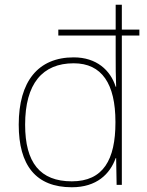

<svg xmlns="http://www.w3.org/2000/svg" viewBox="-20 -780 622 810"><path d="M283 10C388 10 444 -46 468 -113H470L472 0H494V-630H568V-655H494V-760H468V-655H226V-630H468V-543C468 -501 468 -459 470 -414H468C446 -484 387 -538 291 -538C141 -538 59 -437 59 -254C59 -83 131 10 283 10ZM283 -15C149 -15 86 -94 86 -254C86 -427 159 -513 291 -513C410 -513 467 -426 467 -266V-263C467 -107 416 -15 283 -15Z"/></svg>

Font: Noto Sans Gurmukhi Thin
Style: Regular
Weight: 100
Designer: Jelle Bosma - Monotype Design Team
Foundry: Monotype Imaging Inc.
Version: Version 2.004